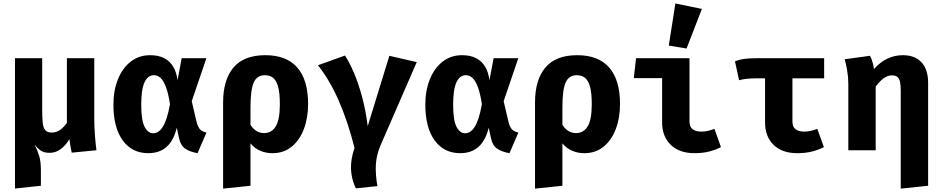

<svg xmlns="http://www.w3.org/2000/svg" viewBox="-20 -867 5440 1108"><path d="M524 -531V-188.5Q524 -137.5 527.5 -90.2Q531 -43 536.5 0L394 14Q390.5 -0.5 386.8 -20.5Q383 -40.5 380.5 -63.5Q359 -28 330.2 -6.5Q301.5 15 266 15Q238 15 219.8 4.8Q201.5 -5.5 179.5 -33Q197 2.5 206.5 34.5Q216 66.5 216 115V205L66.5 221V-531H223.5V-229Q223.5 -187 226.5 -158.8Q229.5 -130.5 241 -116.2Q252.5 -102 278.5 -102Q305 -102 327 -117.5Q349 -133 366 -158.5V-531Z M846 -548.5Q894.5 -548.5 927.8 -531.2Q961 -514 980 -481.5Q999 -449 1004.5 -404L1028.5 -531H1171L1086.5 -283L1113.5 -167.5Q1122 -132 1135.8 -119.2Q1149.5 -106.5 1171.5 -102L1120 17Q1077 9.5 1049.2 -8.8Q1021.5 -27 1011.5 -77L1000.5 -130Q988 -80 965.8 -47.5Q943.5 -15 911 1Q878.5 17 835.5 17Q742 17 688.2 -56.8Q634.5 -130.5 634.5 -263Q634.5 -345.5 660.8 -410Q687 -474.5 734.5 -511.5Q782 -548.5 846 -548.5ZM868 -433Q833 -433 814 -391.8Q795 -350.5 795 -263Q795 -173.5 814.2 -135.8Q833.5 -98 864 -98Q877.5 -98 891 -105.5Q904.5 -113 917.2 -131.8Q930 -150.5 941 -183.2Q952 -216 961 -266Q951.5 -327 938 -363.8Q924.5 -400.5 907.2 -416.8Q890 -433 868 -433Z M1511 -548.5Q1633.5 -548.5 1695.8 -477Q1758 -405.5 1758 -267Q1758 -187 1733.8 -122.8Q1709.5 -58.5 1663.5 -20.8Q1617.5 17 1552 17Q1514.5 17 1482.2 3.2Q1450 -10.5 1425.5 -39.5V205L1267.5 221.5V-275Q1267.5 -406.5 1327.5 -477.5Q1387.5 -548.5 1511 -548.5ZM1509 -433Q1462.5 -433 1444 -390.2Q1425.5 -347.5 1425.5 -248V-146.5Q1441.5 -122 1461 -110.5Q1480.5 -99 1504 -99Q1548 -99 1571.5 -138.2Q1595 -177.5 1595 -265Q1595 -330 1585 -366.5Q1575 -403 1555.8 -418Q1536.5 -433 1509 -433Z M2227 -545 2385 -508.5 2175 -26Q2152 28 2149 83.2Q2146 138.5 2158 207L2033.5 220Q2016 183 2009.5 145Q2003 107 2007.2 67.5Q2011.5 28 2026 -13Q2006 -92.5 1982.8 -161.2Q1959.5 -230 1933.5 -289Q1907.5 -348 1877.8 -398.2Q1848 -448.5 1815 -490.5L1971 -546.5Q1999 -503 2024.5 -442.2Q2050 -381.5 2070.2 -305.5Q2090.5 -229.5 2102 -139Z M2646 -548.5Q2694.5 -548.5 2727.8 -531.2Q2761 -514 2780 -481.5Q2799 -449 2804.5 -404L2828.5 -531H2971L2886.5 -283L2913.5 -167.5Q2922 -132 2935.8 -119.2Q2949.5 -106.5 2971.5 -102L2920 17Q2877 9.5 2849.2 -8.8Q2821.5 -27 2811.5 -77L2800.5 -130Q2788 -80 2765.8 -47.5Q2743.5 -15 2711 1Q2678.5 17 2635.5 17Q2542 17 2488.2 -56.8Q2434.5 -130.5 2434.5 -263Q2434.5 -345.5 2460.8 -410Q2487 -474.5 2534.5 -511.5Q2582 -548.5 2646 -548.5ZM2668 -433Q2633 -433 2614 -391.8Q2595 -350.5 2595 -263Q2595 -173.5 2614.2 -135.8Q2633.5 -98 2664 -98Q2677.5 -98 2691 -105.5Q2704.5 -113 2717.2 -131.8Q2730 -150.5 2741 -183.2Q2752 -216 2761 -266Q2751.5 -327 2738 -363.8Q2724.5 -400.5 2707.2 -416.8Q2690 -433 2668 -433Z M3311 -548.5Q3433.5 -548.5 3495.8 -477Q3558 -405.5 3558 -267Q3558 -187 3533.8 -122.8Q3509.5 -58.5 3463.5 -20.8Q3417.5 17 3352 17Q3314.5 17 3282.2 3.2Q3250 -10.5 3225.5 -39.5V205L3067.5 221.5V-275Q3067.5 -406.5 3127.5 -477.5Q3187.5 -548.5 3311 -548.5ZM3309 -433Q3262.5 -433 3244 -390.2Q3225.5 -347.5 3225.5 -248V-146.5Q3241.5 -122 3261 -110.5Q3280.5 -99 3304 -99Q3348 -99 3371.5 -138.2Q3395 -177.5 3395 -265Q3395 -330 3385 -366.5Q3375 -403 3355.8 -418Q3336.5 -433 3309 -433Z M3801 -416H3637.5L3650.5 -531H3959V-166Q3959 -134.5 3977.5 -121Q3996 -107.5 4027.5 -107.5Q4048 -107.5 4067 -112.2Q4086 -117 4103 -123.5L4140.5 -18Q4114 -4 4076 6.5Q4038 17 3987.5 17Q3901 17 3851 -31Q3801 -79 3801 -160.5ZM3877.5 -847 4030.5 -815.5 3942 -587 3839.5 -604Z M4736 -531V-415H4348Q4333.5 -415 4315.5 -414.2Q4297.5 -413.5 4279.2 -411Q4261 -408.5 4245 -404L4221.5 -513Q4245 -523 4274.2 -527Q4303.5 -531 4343.5 -531ZM4553 -431V-166Q4553 -134.5 4571.2 -121Q4589.5 -107.5 4620.5 -107.5Q4641.5 -107.5 4660.8 -112.2Q4680 -117 4696.5 -123.5L4734.5 -18Q4707.5 -4 4669.5 6.5Q4631.5 17 4581 17Q4493.5 17 4444.2 -31Q4395 -79 4395 -160.5V-431Z M5190 -548.5Q5260.5 -548.5 5298.2 -507Q5336 -465.5 5336 -390V205L5178 221.5V-344.5Q5178 -377 5173.5 -396.2Q5169 -415.5 5158 -423.8Q5147 -432 5127 -432Q5110 -432 5094.2 -424.2Q5078.5 -416.5 5063.5 -402Q5048.5 -387.5 5033.5 -367.5V0H4875.5V-382Q4875.5 -421.5 4868.8 -460.5Q4862 -499.5 4854.5 -525L5000.5 -545Q5005.5 -536.5 5010 -524.5Q5014.5 -512.5 5018 -498.2Q5021.5 -484 5023.5 -468.5Q5059.5 -509 5101.2 -528.8Q5143 -548.5 5190 -548.5Z"/></svg>

Font: Fira Code Light
Style: Bold
Weight: 700
Monospace: yes
Version: Version 5.002